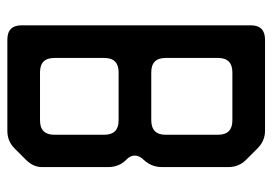

<svg xmlns="http://www.w3.org/2000/svg" viewBox="-132 -618 758 535"><g transform="rotate(90 247.5 -350.0)"><path d="M90 9H344Q373 9 393 -11L425 -43Q447 -65 445 -93V-272Q445 -302 425 -322L423 -324Q413 -334 413 -346Q413 -359 425 -371Q445 -393 445 -421V-607Q445 -636 425 -656L393 -688Q372 -709 344 -709H90Q50 -709 50 -669V-31Q50 9 90 9ZM141 -432V-578Q141 -618 181 -618H315Q355 -618 355 -578V-432Q355 -392 314 -392H181Q141 -392 141 -432ZM141 -122V-261Q141 -301 181 -301H315Q355 -301 355 -261V-122Q355 -82 315 -82H181Q141 -82 141 -122Z"/></g></svg>

Font: WDXL Lubrifont SC
Style: Regular
Weight: 400
Designer: [WDXL Lubrifont] Copyright 2020-2022 (c) NightFurySL2001, Skr-ZERO; [ZCOOL QingKe HuangYou] Copyright 2018-2022 (c) The 
Version: Version 2.001;hotconv 1.1.1;makeotfexe 2.6.0